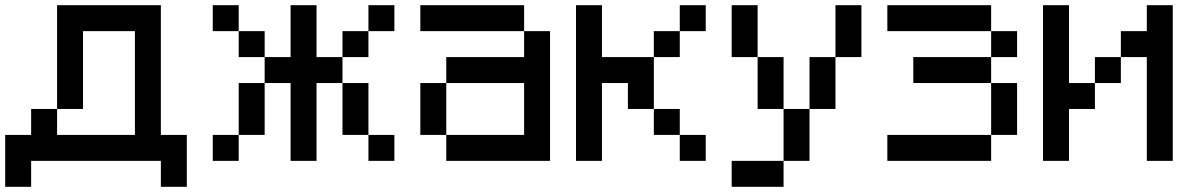

<svg xmlns="http://www.w3.org/2000/svg" viewBox="-20 -620 4640 740"><path d="M0 -100H100V-200H200V-100H500V-500H300V-200H200V-600H600V-100H700V100H600V0H100V100H0Z M800 0V-100H900V0ZM800 -500V-600H900V-500ZM1000 -100H900V-300H1000ZM1000 -500V-400H900V-500ZM1000 -400H1100V-600H1200V-400H1300V-300H1200V0H1100V-300H1000ZM1400 -100H1300V-300H1400ZM1400 0V-100H1500V0ZM1400 -500V-400H1300V-500ZM1400 -600H1500V-500H1400Z M1600 -100V-300H1700V-100ZM1600 -500V-600H2000V-500ZM1700 -100H2000V-300H1700V-400H2000V-500H2100V0H1700Z M2200 0V-600H2300V-400H2500V-200H2400V-300H2300V0ZM2500 -200H2600V-100H2500ZM2500 -400V-500H2600V-400ZM2600 -100H2700V0H2600ZM2600 -500V-600H2700V-500Z M2800 100V0H3000V100ZM2800 -400V-600H2900V-400ZM2900 -200V-400H3000V-200ZM3000 -200H3100V0H3000ZM3100 -200V-400H3200V-200ZM3200 -400V-600H3300V-400Z M3400 0V-100H3800V0ZM3400 -500V-600H3800V-500ZM3500 -300V-400H3800V-300ZM3800 -100V-300H3900V-100ZM3800 -500H3900V-400H3800Z M4000 0V-600H4100V-300H4200V-200H4100V0ZM4200 -300V-400H4300V-300ZM4300 -400V-500H4400V-600H4500V0H4400V-400Z"/></svg>

Font: Galmuri9 Regular
Style: Regular
Weight: 400
Designer: Lee Minseo (quiple)
Version: Version 2.399;hotconv 1.1.1;makeotfexe 2.6.0 DEVELOPMENT